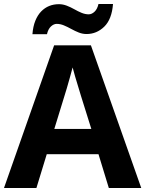

<svg xmlns="http://www.w3.org/2000/svg" viewBox="-20 -996 730 965"><path d="M527 -51 475 -221H215L163 -51H0L252 -768H437L690 -51ZM387 -514Q382 -531 374 -557Q366 -583 358 -610Q350 -637 345 -657Q340 -637 331.5 -607.5Q323 -578 315.5 -551.5Q308 -525 304 -514L253 -348H439ZM143 -824Q146 -863 157.5 -891.5Q169 -920 187 -938.5Q205 -957 227.5 -966Q250 -975 276 -975Q296 -975 315.5 -967.5Q335 -960 353.5 -949.5Q372 -939 390 -931.5Q408 -924 426 -924Q441 -924 455 -937Q469 -950 475 -976H548Q542 -899 504 -862Q466 -825 415 -825Q395 -825 376 -832.5Q357 -840 338 -850.5Q319 -861 301 -868.5Q283 -876 265 -876Q250 -876 236 -863Q222 -850 216 -824Z"/></svg>

Font: Noto Sans Tamil UI
Style: Regular
Weight: 400
Designer: Jelle Bosma - Monotype Design Team
Foundry: Monotype Imaging Inc.
Version: Version 2.004